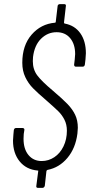

<svg xmlns="http://www.w3.org/2000/svg" viewBox="-20 -818 437 930"><path d="M210 5Q207 6 205 10L197 82Q196 86 193 89Q190 92 186 92H164Q154 92 156 82L165 12Q167 8 162 8Q107 3 75 -36.5Q43 -76 43 -137Q43 -147 45 -167L47 -188Q49 -198 58 -198H89Q94 -198 96.5 -195Q99 -192 98 -188L95 -169Q94 -161 94 -146Q94 -96 118 -67Q142 -38 182 -38Q215 -38 243 -56.5Q271 -75 287.5 -109Q304 -143 304 -185Q304 -215 292 -238.5Q280 -262 262 -279.5Q244 -297 203 -333Q162 -368 139.5 -391Q117 -414 102.5 -444.5Q88 -475 88 -514Q88 -598 133 -650Q178 -702 246 -708Q250 -708 250 -712L259 -788Q259 -792 262 -795Q265 -798 270 -798H291Q301 -798 299 -788L290 -709Q290 -705 293 -704Q342 -695 369 -657Q396 -619 396 -560Q396 -552 394 -530L391 -505Q389 -495 380 -495H348Q339 -495 339 -505L342 -530Q344 -548 344 -556Q344 -604 320 -633Q296 -662 254 -662Q211 -662 179 -630.5Q147 -599 140 -542Q139 -535 139 -522Q139 -482 160 -453.5Q181 -425 237 -378Q284 -338 307.5 -313.5Q331 -289 344 -262Q357 -235 357 -199Q357 -191 355 -171Q346 -100 306.5 -53Q267 -6 210 5Z"/></svg>

Font: Barlow Condensed Light
Style: Italic
Weight: 300
Width: 3
Italic angle: -7°
Designer: Jeremy Tribby
Foundry: Tribby Type
Version: Version 1.408